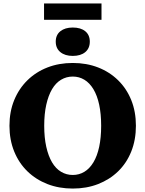

<svg xmlns="http://www.w3.org/2000/svg" viewBox="-20 -1086 845 1116"><path d="M403 10Q323 10 256 -16Q189 -42 139.5 -90Q90 -138 62.5 -205.5Q35 -273 35 -355Q35 -437 62.5 -504Q90 -571 139.5 -619.5Q189 -668 256 -694Q323 -720 403 -720Q483 -720 550 -694Q617 -668 666.5 -619.5Q716 -571 743 -504Q770 -437 770 -355Q770 -273 743 -205.5Q716 -138 666.5 -90Q617 -42 550 -16Q483 10 403 10ZM403 -69Q440 -69 470.5 -87.5Q501 -106 523 -142.5Q545 -179 556.5 -232.5Q568 -286 568 -355Q568 -424 556.5 -477.5Q545 -531 523 -567.5Q501 -604 470.5 -622.5Q440 -641 403 -641Q366 -641 335 -622.5Q304 -604 282.5 -567.5Q261 -531 249 -477.5Q237 -424 237 -355Q237 -286 249 -232.5Q261 -179 282.5 -142.5Q304 -106 335 -87.5Q366 -69 403 -69ZM403 -761Q358 -761 331 -783Q304 -805 304 -844Q304 -883 331 -904.5Q358 -926 403 -926Q449 -926 475.5 -904.5Q502 -883 502 -844Q502 -805 475.5 -783Q449 -761 403 -761ZM236 -1066H570V-971H236Z"/></svg>

Font: Roboto Serif 36pt
Style: Bold
Weight: 700
Version: Version 1.008